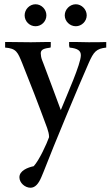

<svg xmlns="http://www.w3.org/2000/svg" viewBox="-20 -637 520 900"><path d="M146.5 -514C174.5 -514 197.5 -537 197.5 -565C197.5 -593 174.5 -617 146.5 -617C118.5 -617 95.5 -593 95.5 -565C95.5 -537 118.5 -514 146.5 -514ZM335.5 -514C362.5 -514 386.5 -537 386.5 -565C386.5 -593 362.5 -617 335.5 -617C307.5 -617 283.5 -593 283.5 -565C283.5 -537 307.5 -514 335.5 -514ZM478 -440C450 -439 427 -439 395 -439C375 -439 361 -440 344 -440H304V-423L306 -414C345 -410 359 -399 359 -378C359 -337 295 -195 265 -121C238 -193 212 -265 184 -338L177 -356C173 -366 171 -380 171 -387C171 -406 188 -410 217 -414C218 -418 218 -421 218 -425V-440H189C170 -440 152 -439 128 -439H120C87 -439 61 -440 33 -440H4V-414C57 -410 63 -392 84 -341C118 -257 161 -146 201 -37C206 -22 210 -9 210 6C199 37 164 114 138 142C110 148 71 163 71 194C71 220 97 243 123 243C145 243 161 224 174 193L184 169C233 42 350 -238 396 -342C419 -394 431 -409 478 -414Z"/></svg>

Font: Sibila
Style: Regular
Weight: 400
Designer: Stefan Peev
Foundry: Context Ltd
Version: Version 1.000